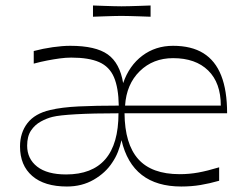

<svg xmlns="http://www.w3.org/2000/svg" viewBox="-20 -664 882 700"><path d="M224 16Q142 16 97.5 -22.5Q53 -61 53 -130Q53 -180 80 -215Q107 -250 163 -263Q205 -273 267 -276Q329 -279 413 -279Q412 -344 395.5 -382.5Q379 -421 341.5 -437.5Q304 -454 240 -454Q220 -454 198 -451Q176 -448 152.5 -443.5Q129 -439 103 -432V-478Q137 -487 172.5 -492Q208 -497 236 -497Q329 -497 373 -465.5Q417 -434 429 -361Q451 -425 499 -461Q547 -497 611 -497Q678 -497 721.5 -470Q765 -443 786.5 -388.5Q808 -334 808 -251H434Q435 -139 484 -84Q533 -29 635 -29Q670 -29 703 -35Q736 -41 779 -54V-5Q744 5 711 10.5Q678 16 641 16Q462 16 423 -153Q418 -131 410 -110.5Q402 -90 389 -71Q365 -34 322 -9Q279 16 224 16ZM221 -28Q316 -28 364 -83.5Q412 -139 412 -251Q320 -251 258 -247.5Q196 -244 172 -238Q151 -233 129 -221Q107 -209 93 -188Q79 -167 79 -133Q79 -85 115.5 -56.5Q152 -28 221 -28ZM436 -279H785Q785 -362 739 -407Q693 -452 611 -452Q538 -452 489.5 -404.5Q441 -357 436 -279ZM319 -603V-644Q343 -643 361 -642.5Q379 -642 394 -641.5Q409 -641 423 -641Q438 -641 453 -641.5Q468 -642 486.5 -642.5Q505 -643 529 -644V-603Q505 -604 486.5 -604.5Q468 -605 452.5 -605.5Q437 -606 422 -606Q408 -606 393.5 -605.5Q379 -605 361 -604.5Q343 -604 319 -603Z"/></svg>

Font: Ojuju Light
Style: Regular
Weight: 300
Designer: Chisaokwu Joboson, Mirko Velimirovic
Foundry: Udi Foundry
Version: Version 1.000